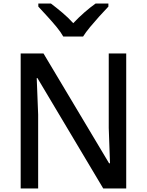

<svg xmlns="http://www.w3.org/2000/svg" viewBox="-20 -1057 824 1077"><path d="M96 0V-757H224L592 -141H597L590 -339V-757H688V0H559L190 -619H186L194 -414V0ZM335 -852Q321 -877 297.5 -905.5Q274 -934 247 -963.5Q220 -993 195 -1020V-1037H266Q295 -1015 328.5 -987Q362 -959 391 -927Q421 -959 453 -987Q485 -1015 516 -1037H588V-1020Q564 -995 536.5 -964.5Q509 -934 485 -905Q461 -876 446 -852Z"/></svg>

Font: Menbere
Style: Regular
Weight: 400
Designer: Aleme Tadesse
Foundry: Sorkin Type Co
Version: Version 1.000